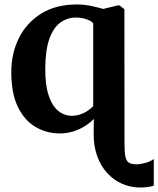

<svg xmlns="http://www.w3.org/2000/svg" viewBox="-20 -586 708 859"><path d="M608.5 253Q564 253 525.8 236Q487.5 219 459 187.5Q430.5 156 414.8 112.2Q399 68.5 399 15L400 -54Q383.5 -37 360 -22Q336.5 -7 307.8 2Q279 11 246.5 11Q189 11 139.5 -17.8Q90 -46.5 60.2 -107.2Q30.5 -168 30.5 -263.5Q30.5 -347 64.5 -415.5Q98.5 -484 164 -525Q229.5 -566 324 -566Q357 -566 389.5 -559Q422 -552 442 -546L507.5 -562H514L536.5 -545L537 59.5Q537 95.5 541 114.8Q545 134 556.5 141.5Q568 149 590.5 149Q609 149 630.8 142.8Q652.5 136.5 668 125.5V244.5Q659.5 247.5 650.2 249.2Q641 251 631 252Q621 253 608.5 253ZM301.5 -68Q323 -68 341.8 -75Q360.5 -82 374.8 -92Q389 -102 397 -111.5V-481.5Q391 -491 368.5 -499.2Q346 -507.5 319 -507.5Q281 -507.5 250 -485Q219 -462.5 201 -412.5Q183 -362.5 182.5 -279.5Q182 -205.5 197.8 -158.8Q213.5 -112 240.5 -90Q267.5 -68 301.5 -68Z"/></svg>

Font: Merriweather 28pt
Style: Bold
Weight: 700
Version: Version 2.100